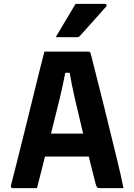

<svg xmlns="http://www.w3.org/2000/svg" viewBox="-20 -966 690 986"><path d="M170 0H44Q41 0 38 -3Q35 -6 36 -13Q44 -43 57 -95Q70 -147 86.5 -212.5Q103 -278 120.5 -349Q138 -420 154.5 -487.5Q171 -555 185 -610.5Q199 -666 208 -701H434Q443 -701 446 -690Q475 -577 509.5 -438.5Q544 -300 583 -139Q591 -106 599 -71Q607 -36 614 0H491Q482 0 479 -3.5Q476 -7 472 -19Q462 -57 453 -93Q444 -129 436 -162H211Q202 -125 191.5 -84.5Q181 -44 170 0ZM315 -592Q305 -537 287 -461.5Q269 -386 242 -280H407Q382 -383 364.5 -459.5Q347 -536 338 -592ZM368 -946H519Q525 -946 527 -941.5Q529 -937 525 -932Q506 -911 492 -895Q478 -879 464.5 -864Q451 -849 433.5 -829.5Q416 -810 390 -781Q384 -775 374 -775H266Q293 -821 317 -860.5Q341 -900 368 -946Z"/></svg>

Font: Recursive Sn Lnr St
Style: Bold
Weight: 700
Version: Version 1.079;hotconv 1.0.112;makeotfexe 2.5.65598; ttfautoh